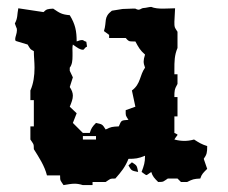

<svg xmlns="http://www.w3.org/2000/svg" viewBox="-20 -541 660 556"><path d="M362 -71 352 -62C361 -46 361 -47 380 -43C376 -61 378 -61 362 -71ZM220 -147H258V-137H220ZM33 -517C29 -497 32 -490 23 -473L27 -462C29 -459 29 -456 29 -453C29 -444 24 -434 24 -428C24 -425 24 -423 27 -422L60 -412C69 -397 67 -399 78 -393C78 -377 80 -361 80 -345C80 -322 77 -299 68 -279V-251H78V-175H68V-137C77 -123 78 -126 78 -109C93 -85 109 -61 116 -33H154C154 -16 155 -19 164 -5C177 -7 186 -9 196 -9C203 -9 210 -8 220 -5H248V-14H286C300 -23 297 -24 314 -24C331 -43 343 -58 352 -81C371 -81 381 -82 400 -90C400 -70 397 -62 390 -43C399 -37 402 -34 404 -34C406 -34 409 -37 418 -43C422 -30 427 -25 438 -14C455 -14 452 -15 466 -24H494L504 -14H522C538 -22 541 -23 560 -24C564 -37 569 -41 580 -52L570 -81C579 -94 580 -99 580 -118C564 -123 556 -128 542 -137C531 -134 522 -133 514 -133C506 -133 496 -134 485 -137C494 -153 500 -149 485 -156V-204H494V-260H485C485 -278 485 -282 494 -298V-326H485V-340C485 -362 485 -381 494 -402V-449C485 -463 485 -461 485 -478L487 -517C477 -517 464 -516 452 -516C440 -516 427 -517 418 -521C412 -521 402 -518 398 -518C386 -518 386 -508 372 -516H362L335 -515L304 -510C279 -491 290 -479 281 -451L296 -440V-431H344C352 -422 353 -421 364 -421H372C381 -404 386 -395 400 -383C397 -373 396 -368 396 -363C396 -358 397 -353 400 -345C384 -323 388 -298 362 -279L372 -232L344 -222C344 -205 343 -208 352 -194C331 -192 332 -194 324 -175C305 -174 302 -174 286 -166C276 -182 276 -181 258 -185C247 -174 244 -169 240 -156H220L191 -185L202 -213L182 -232C187 -244 191 -254 191 -264C191 -272 188 -280 182 -289L191 -317L182 -336V-345C189 -354 190 -366 190 -379V-388C190 -396 189 -404 191 -412C205 -402 212 -397 220 -397C225 -397 223 -402 232 -406L230 -420C220 -423 223 -425 218 -425C213 -425 210 -424 202 -421C202 -451 198 -471 182 -497C159 -499 153 -503 134 -516C118 -515 115 -515 106 -506Z"/></svg>

Font: GNUTypewriter
Style: Standard
Weight: 400
Version: Version 001.000